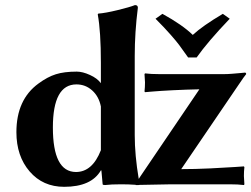

<svg xmlns="http://www.w3.org/2000/svg" viewBox="-20 -718 979 748"><path d="M373 -132.8V-303.2Q365.2 -342.3 339.1 -365.7Q313 -389.2 277.8 -389.2Q186 -389.2 186 -221.2Q186 -48.3 275.9 -47.9Q339.8 -47.9 373 -132.8ZM373 -54.2Q335.9 9.8 230 9.8Q147 9.8 95.5 -50Q43.9 -109.9 43.9 -203.1Q43.9 -330.1 129.9 -392.6Q165 -418.5 197.5 -428.7Q230 -439 278.8 -439Q301.8 -439 330.3 -426Q358.9 -413.1 373 -394V-474.1Q373 -595.2 360.8 -662.1L362.8 -665Q390.6 -667 437.7 -678.5Q484.9 -689.9 505.9 -698.2Q517.1 -698.2 517.1 -688Q504.9 -591.8 504.9 -500V-191.9Q504.9 -113.3 520.5 -21Q523.4 -24.9 527.8 -32.2L756.8 -370.1Q707 -369.1 654.1 -366.5Q601.1 -363.8 573.2 -361.3L544.9 -358.9L543 -361.8Q544.9 -377.9 544.9 -397Q544.9 -402.8 543 -429.2L544.9 -432.1Q567.9 -429.2 601.1 -429.2H853Q866.2 -429.2 885 -430.7Q903.8 -432.1 918.5 -433.6Q933.1 -435.1 934.1 -435.1Q939 -435.1 939 -429.2Q932.1 -421.4 909.2 -387.2L686 -59.1Q739.3 -59.1 800 -62Q860.8 -64.9 895.5 -67.4L930.2 -69.8L932.1 -66.9Q930.2 -50.8 930.2 -32.2Q930.2 -26.4 932.1 0L930.2 2.9Q908.2 0 874 0H647.9Q620.6 0 522 2.4Q521 2.9 520 2.9Q517.1 2.9 514.2 2.9Q511.2 2.9 510.7 2.9H508.8V2Q481 0 452.6 0Q412.1 0 389.2 2.9Q380.4 2.9 379.9 0L375 -54.2ZM585.9 -645 612.8 -664.1Q690.9 -621.1 731 -582Q769 -617.2 848.1 -664.1L875 -645Q789.1 -555.2 746.1 -494.1H712.9Q688 -529.3 678 -542.7Q668 -556.2 644.5 -583Q621.1 -609.9 585.9 -645Z"/></svg>

Font: Linux Biolinum
Style: Bold
Weight: 700
Designer: Philipp H. Poll
Foundry: Philipp H. Poll
Version: Version 1.3.2 ; ttfautohint (v0.9)